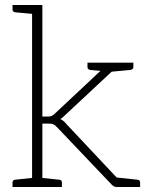

<svg xmlns="http://www.w3.org/2000/svg" viewBox="-20 -746 614 766"><path d="M108 0V-726H149V-281H172Q179 -281 185 -283Q191 -285 198 -292L404 -485Q410 -490 415 -493Q420 -496 429 -496H464L239 -286Q235 -282 230.5 -278Q226 -274 221 -271Q235 -264 245 -251L481 0H446Q439 0 434.5 -2.5Q430 -5 425 -10L208 -238Q200 -247 193 -250Q186 -253 171 -253H149V0ZM406 -458 404 -473 411 -496H470L425 -460ZM448 0 416 -42 453 -37ZM30 0V-18Q30 -23 33 -26Q36 -29 40 -29L116 -37L121 0ZM136 0 140 -37 217 -29Q221 -29 224 -26Q227 -23 227 -18V0ZM121 -726 116 -690 40 -697Q36 -698 33 -700.5Q30 -703 30 -708V-726ZM512 -496V-478Q512 -473 508.5 -470.5Q505 -468 501 -467L425 -460L420 -496ZM421 -496 416 -460 340 -467Q335 -468 332 -470.5Q329 -473 329 -478V-496ZM448 0 453 -37 529 -29Q533 -29 536 -26Q539 -23 539 -18V0Z"/></svg>

Font: Aleo ExtraLight
Style: Regular
Weight: 250
Designer: Alessio Laiso
Foundry: Alessio Laiso
Version: Version 2.001;gftools[0.9.29]